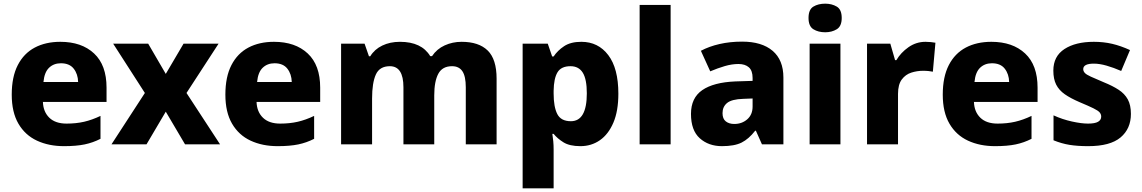

<svg xmlns="http://www.w3.org/2000/svg" viewBox="-20 -787 6226 1047"><path d="M309 -559Q425 -559 493 -495.5Q561 -432 561 -309V-231H214Q216 -177 249 -145Q282 -113 343 -113Q395 -113 438.5 -123Q482 -133 528 -155V-30Q487 -9 441.5 0.5Q396 10 329 10Q246 10 181.5 -20Q117 -50 80.5 -112.5Q44 -175 44 -271Q44 -368 77 -432Q110 -496 169.5 -527.5Q229 -559 309 -559ZM312 -442Q273 -442 247.5 -417.5Q222 -393 217 -340H406Q405 -383 382 -412.5Q359 -442 312 -442Z M770 -280 597 -549H788L884 -384L981 -549H1172L997 -280L1180 0H989L884 -178L779 0H588Z M1474 -559Q1590 -559 1658 -495.5Q1726 -432 1726 -309V-231H1379Q1381 -177 1414 -145Q1447 -113 1508 -113Q1560 -113 1603.5 -123Q1647 -133 1693 -155V-30Q1652 -9 1606.5 0.5Q1561 10 1494 10Q1411 10 1346.5 -20Q1282 -50 1245.5 -112.5Q1209 -175 1209 -271Q1209 -368 1242 -432Q1275 -496 1334.5 -527.5Q1394 -559 1474 -559ZM1477 -442Q1438 -442 1412.5 -417.5Q1387 -393 1382 -340H1571Q1570 -383 1547 -412.5Q1524 -442 1477 -442Z M2497 -559Q2591 -559 2639.5 -511.5Q2688 -464 2688 -358V0H2520V-311Q2520 -371 2501.5 -398.5Q2483 -426 2445 -426Q2392 -426 2370 -384.5Q2348 -343 2348 -267V0H2180V-311Q2180 -426 2106 -426Q2050 -426 2029.5 -380.5Q2009 -335 2009 -250V0H1840V-549H1968L1992 -480H1999Q2022 -518 2064.5 -538.5Q2107 -559 2161 -559Q2279 -559 2326 -481H2336Q2362 -520 2405 -539.5Q2448 -559 2497 -559Z M3150 -559Q3242 -559 3297 -486.5Q3352 -414 3352 -276Q3352 -182 3325 -118.5Q3298 -55 3251.5 -22.5Q3205 10 3145 10Q3086 10 3052.5 -11Q3019 -32 2999 -57H2992Q2995 -38 2997 -17Q2999 4 2999 28V240H2830V-549H2967L2991 -479H2999Q3020 -511 3056 -535Q3092 -559 3150 -559ZM3091 -426Q3040 -426 3020 -392.5Q3000 -359 2999 -292V-277Q2999 -204 3019 -165Q3039 -126 3093 -126Q3180 -126 3180 -278Q3180 -355 3158 -390.5Q3136 -426 3091 -426Z M3637 0H3468V-760H3637Z M4027 -560Q4134 -560 4193 -510Q4252 -460 4252 -364V0H4135L4102 -74H4098Q4063 -29 4024 -9.5Q3985 10 3917 10Q3844 10 3796 -33Q3748 -76 3748 -166Q3748 -253 3809.5 -295.5Q3871 -338 3990 -343L4084 -346V-362Q4084 -402 4063.5 -420Q4043 -438 4007 -438Q3971 -438 3932 -426.5Q3893 -415 3853 -398L3802 -510Q3847 -534 3904 -547Q3961 -560 4027 -560ZM4033 -248Q3970 -246 3945 -225.5Q3920 -205 3920 -170Q3920 -139 3938 -125Q3956 -111 3984 -111Q4026 -111 4055 -136.5Q4084 -162 4084 -206V-250Z M4480 -767Q4516 -767 4543 -751Q4570 -735 4570 -689Q4570 -644 4543 -627.5Q4516 -611 4480 -611Q4442 -611 4415.5 -627.5Q4389 -644 4389 -689Q4389 -735 4415.5 -751Q4442 -767 4480 -767ZM4563 -549V0H4395V-549Z M5027 -559Q5040 -559 5056 -557.5Q5072 -556 5081 -554L5067 -396Q5058 -398 5044 -399.5Q5030 -401 5013 -401Q4981 -401 4949.5 -391Q4918 -381 4897.5 -353.5Q4877 -326 4877 -275V0H4708V-549H4835L4861 -459H4868Q4892 -500 4934 -529.5Q4976 -559 5027 -559Z M5386 -559Q5502 -559 5570 -495.5Q5638 -432 5638 -309V-231H5291Q5293 -177 5326 -145Q5359 -113 5420 -113Q5472 -113 5515.5 -123Q5559 -133 5605 -155V-30Q5564 -9 5518.5 0.5Q5473 10 5406 10Q5323 10 5258.5 -20Q5194 -50 5157.5 -112.5Q5121 -175 5121 -271Q5121 -368 5154 -432Q5187 -496 5246.5 -527.5Q5306 -559 5386 -559ZM5389 -442Q5350 -442 5324.5 -417.5Q5299 -393 5294 -340H5483Q5482 -383 5459 -412.5Q5436 -442 5389 -442Z M6147 -166Q6147 -85 6090.5 -37.5Q6034 10 5914 10Q5856 10 5812.5 3Q5769 -4 5725 -22V-158Q5773 -136 5825 -124.5Q5877 -113 5913 -113Q5951 -113 5968 -123Q5985 -133 5985 -151Q5985 -164 5976.5 -174Q5968 -184 5942.5 -196.5Q5917 -209 5867 -230Q5818 -251 5786.5 -273Q5755 -295 5739.5 -325.5Q5724 -356 5724 -402Q5724 -480 5784.5 -519.5Q5845 -559 5945 -559Q5998 -559 6045 -548Q6092 -537 6142 -514L6094 -400Q6053 -418 6014.5 -429Q5976 -440 5945 -440Q5887 -440 5887 -410Q5887 -399 5895.5 -389.5Q5904 -380 5928.5 -369Q5953 -358 6000 -338Q6047 -319 6080 -297.5Q6113 -276 6130 -245Q6147 -214 6147 -166Z"/></svg>

Font: Noto Sans Gurmukhi UI ExtraBold
Style: Regular
Weight: 800
Designer: Jelle Bosma - Monotype Design Team
Foundry: Monotype Imaging Inc.
Version: Version 2.004; ttfautohint (v1.8.4.7-5d5b)